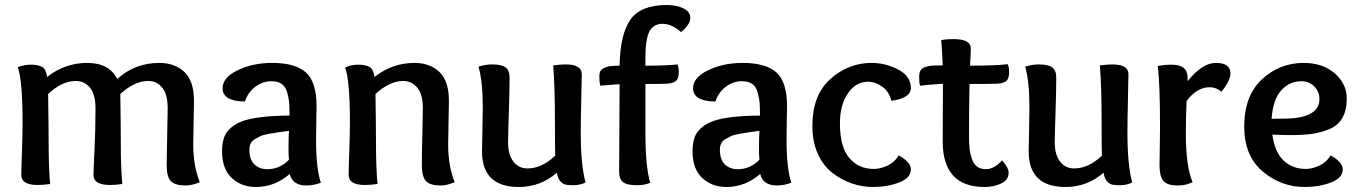

<svg xmlns="http://www.w3.org/2000/svg" viewBox="-20 -736 5431 766"><path d="M51 -467 55 -470Q82 -478 103 -478Q132 -478 148 -469Q164 -460 168 -429Q239 -485 328 -485Q415 -485 448 -421Q518 -485 616 -485Q677 -485 715.5 -449Q754 -413 754 -333Q754 -330 752.5 -259.5Q751 -189 751 -157Q751 -75 777 -9Q746 4 720 4Q679 4 662 -13Q645 -30 645 -77Q645 -112 647 -196Q649 -280 649 -304Q649 -359 627.5 -386Q606 -413 571 -413Q517 -413 460 -361Q462 -227 462 -157Q462 -67 468 -2Q441 2 419 2Q353 2 353 -38Q353 -55 357 -137.5Q361 -220 361 -304Q361 -359 339 -386Q317 -413 282 -413Q227 -413 172 -361Q174 -227 174 -166Q174 -70 180 -2Q153 2 130 2Q65 2 65 -38Q65 -61 67.5 -127.5Q70 -194 70 -248Q70 -415 51 -467Z M1131 -143Q1131 -189 1133 -214Q1103 -210 1089.5 -208Q1076 -206 1053 -202Q1030 -198 1019.5 -193Q1009 -188 997 -181Q985 -174 980 -163.5Q975 -153 975 -139Q975 -99 995 -80Q1015 -61 1046 -61Q1097 -61 1133 -99Q1131 -112 1131 -143ZM1135 -275Q1135 -309 1133.5 -327Q1132 -345 1125.5 -368Q1119 -391 1103.5 -401.5Q1088 -412 1062 -412Q1029 -412 999.5 -390.5Q970 -369 957 -331Q868 -332 868 -384Q868 -427 928.5 -456Q989 -485 1066 -485Q1158 -485 1200.5 -447Q1243 -409 1243 -311Q1243 -308 1242 -264Q1241 -220 1241 -178Q1241 -64 1260 -7Q1231 4 1203 4Q1147 4 1136 -42Q1076 10 1001 10Q943 10 904.5 -26Q866 -62 866 -132Q866 -188 890 -215Q914 -242 954 -255Q1014 -274 1135 -275Z M1474 -429Q1545 -485 1634 -485Q1695 -485 1733 -449Q1771 -413 1771 -333Q1771 -322 1769.5 -255Q1768 -188 1768 -157Q1768 -75 1794 -9Q1763 4 1738 4Q1697 4 1680 -13Q1663 -30 1663 -77Q1663 -129 1665 -202.5Q1667 -276 1667 -304Q1667 -359 1645 -386Q1623 -413 1588 -413Q1535 -413 1478 -361Q1480 -227 1480 -166Q1480 -70 1486 -2Q1459 2 1436 2Q1371 2 1371 -38Q1371 -67 1373.5 -132Q1376 -197 1376 -249Q1376 -415 1357 -467Q1381 -478 1409 -478Q1438 -478 1454 -469Q1470 -460 1474 -429Z M2202 -47Q2136 10 2050 10Q1903 10 1903 -132Q1903 -139 1904.5 -208.5Q1906 -278 1906 -309Q1906 -412 1889 -470Q1916 -479 1944 -479Q1981 -479 1997 -467Q2013 -455 2013 -427Q2013 -375 2010 -285Q2007 -195 2007 -169Q2007 -118 2028.5 -91Q2050 -64 2084 -64Q2142 -64 2195 -115Q2194 -156 2194 -242Q2194 -392 2187 -475Q2215 -479 2237 -479Q2301 -479 2301 -440Q2301 -422 2299 -340Q2297 -258 2297 -204Q2297 -79 2316 -8Q2295 3 2266 3Q2247 3 2236 0.5Q2225 -2 2215 -13.5Q2205 -25 2202 -47Z M2555 -508V-474Q2639 -474 2683 -479Q2688 -468 2688 -447Q2688 -422 2676 -412.5Q2664 -403 2638 -402Q2609 -401 2555 -401V-203Q2555 -71 2574 -7Q2552 3 2523 3Q2481 3 2465.5 -9.5Q2450 -22 2450 -51Q2450 -105 2451 -217.5Q2452 -330 2452 -400Q2438 -400 2375 -394Q2371 -410 2371 -431Q2371 -452 2382 -460Q2393 -468 2413 -472Q2431 -474 2452 -474Q2454 -599 2495 -657.5Q2536 -716 2640 -716Q2680 -716 2707 -702.5Q2734 -689 2734 -665Q2734 -638 2697 -608Q2661 -641 2622 -641Q2594 -641 2576 -619Q2555 -590 2555 -508Z M3008 -143Q3008 -189 3010 -214Q2980 -210 2966.5 -208Q2953 -206 2930 -202Q2907 -198 2896.5 -193Q2886 -188 2874 -181Q2862 -174 2857 -163.5Q2852 -153 2852 -139Q2852 -99 2872 -80Q2892 -61 2923 -61Q2974 -61 3010 -99Q3008 -112 3008 -143ZM3012 -275Q3012 -309 3010.5 -327Q3009 -345 3002.5 -368Q2996 -391 2980.5 -401.5Q2965 -412 2939 -412Q2906 -412 2876.5 -390.5Q2847 -369 2834 -331Q2745 -332 2745 -384Q2745 -427 2805.5 -456Q2866 -485 2943 -485Q3035 -485 3077.5 -447Q3120 -409 3120 -311Q3120 -308 3119 -264Q3118 -220 3118 -178Q3118 -64 3137 -7Q3108 4 3080 4Q3024 4 3013 -42Q2953 10 2878 10Q2820 10 2781.5 -26Q2743 -62 2743 -132Q2743 -188 2767 -215Q2791 -242 2831 -255Q2891 -274 3012 -275Z M3466 -62Q3493 -62 3522 -76Q3551 -90 3565 -116Q3614 -90 3614 -60Q3614 -26 3567 -8Q3520 10 3462 10Q3419 10 3377.5 -4.5Q3336 -19 3300 -47Q3264 -75 3242.5 -123Q3221 -171 3221 -233Q3221 -357 3293 -421Q3365 -485 3457 -485Q3513 -485 3563.5 -458.5Q3614 -432 3614 -385Q3614 -364 3593 -351Q3572 -338 3536 -334Q3528 -370 3500 -390Q3472 -410 3443 -410Q3395 -410 3363 -364Q3331 -318 3331 -244Q3331 -149 3368.5 -105.5Q3406 -62 3466 -62Z M3696 -474Q3705 -475 3741 -475Q3739 -534 3735 -576Q3756 -580 3784 -580Q3853 -580 3853 -543Q3853 -519 3850 -474Q3958 -474 4000 -480Q4006 -469 4006 -449Q4006 -422 3994 -412.5Q3982 -403 3956 -402Q3926 -401 3848 -401Q3846 -307 3846 -198Q3846 -166 3848 -145Q3850 -124 3857 -103Q3864 -82 3878 -71.5Q3892 -61 3914 -61Q3945 -61 3978 -96Q4004 -67 4004 -47Q4004 -18 3974.5 -4Q3945 10 3908 10Q3741 10 3741 -172Q3741 -219 3741.5 -302.5Q3742 -386 3742 -402Q3678 -398 3651 -394Q3647 -405 3647 -427Q3647 -453 3658.5 -462Q3670 -471 3696 -474Z M4383 -47Q4317 10 4231 10Q4084 10 4084 -132Q4084 -139 4085.5 -208.5Q4087 -278 4087 -309Q4087 -412 4070 -470Q4097 -479 4125 -479Q4162 -479 4178 -467Q4194 -455 4194 -427Q4194 -375 4191 -285Q4188 -195 4188 -169Q4188 -118 4209.5 -91Q4231 -64 4265 -64Q4323 -64 4376 -115Q4375 -156 4375 -242Q4375 -392 4368 -475Q4396 -479 4418 -479Q4482 -479 4482 -440Q4482 -422 4480 -340Q4478 -258 4478 -204Q4478 -79 4497 -8Q4476 3 4447 3Q4428 3 4417 0.5Q4406 -2 4396 -13.5Q4386 -25 4383 -47Z M4651 -478Q4687 -478 4702.5 -465Q4718 -452 4718 -424V-412Q4776 -485 4831 -485Q4889 -485 4889 -443Q4889 -415 4853 -370Q4832 -388 4806 -388Q4755 -388 4714 -333Q4711 -269 4711 -203Q4711 -72 4738 -9Q4711 4 4679 4Q4636 4 4621 -15Q4606 -34 4606 -76Q4606 -88 4607 -144Q4608 -200 4608 -232Q4608 -399 4599 -473Q4628 -478 4651 -478Z M5129 -197Q5102 -197 5056 -199Q5066 -128 5101.5 -95Q5137 -62 5189 -62Q5216 -62 5245 -76Q5274 -90 5288 -116Q5337 -90 5337 -60Q5337 -26 5290 -8Q5243 10 5185 10Q5091 10 5017.5 -52Q4944 -114 4944 -231Q4944 -354 5014.5 -419.5Q5085 -485 5181 -485Q5258 -485 5305.5 -443Q5353 -401 5353 -343Q5353 -296 5335.5 -265.5Q5318 -235 5284 -221Q5250 -207 5215 -202Q5180 -197 5129 -197ZM5172 -412Q5125 -412 5092 -376Q5059 -340 5053 -262Q5117 -262 5147 -265Q5244 -277 5244 -341Q5244 -370 5223.5 -391Q5203 -412 5172 -412Z"/></svg>

Font: Overlock
Style: Bold
Weight: 700
Designer: Dario Muhafara
Foundry: Dario Manuel Muhafara
Version: Version 1.001